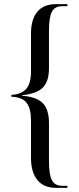

<svg xmlns="http://www.w3.org/2000/svg" viewBox="-20 -780 381 929"><path d="M252 129Q191 129 160.5 90.5Q130 52 130 -15V-198Q130 -254 109 -282Q88 -310 35 -312V-321Q81 -323 105.5 -348.5Q130 -374 130 -435V-618Q130 -686 160.5 -723Q191 -760 251 -760H306V-750H280Q245 -750 231 -723Q217 -696 217 -632V-450Q217 -388 188.5 -357.5Q160 -327 86 -319V-317Q159 -311 188 -280Q217 -249 217 -184V1Q217 66 231.5 92.5Q246 119 280 119H306V129Z"/></svg>

Font: Noto Serif Display ExtraCondensed
Style: Regular
Weight: 400
Width: 2
Designer: Monotype Design Team
Foundry: Monotype Imaging Inc.
Version: Version 2.009